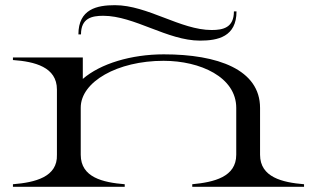

<svg xmlns="http://www.w3.org/2000/svg" viewBox="-20 -722 1217 742"><path d="M985 -124V-305C985 -453 822 -512 613 -512C487 -512 368 -476 300 -417V-500H30V-490C114 -484 200 -463 200 -376V-124C203 -38 116 -17 30 -10V0H462V-10C378 -17 292 -36 292 -124V-306C292 -406 434 -487 612 -487C754 -487 893 -424 893 -305V-124C893 -38 807 -18 723 -10V0H1155V-10C1071 -17 985 -37 985 -124ZM379 -661C499 -661 627 -565 753 -565C822 -565 894 -580 894 -678H884C884 -615 842 -606 798 -606C678 -606 550 -702 424 -702C355 -702 283 -687 283 -589H293C293 -652 335 -661 379 -661Z"/></svg>

Font: Sprat Extended
Style: Regular
Weight: 400
Width: 9
Designer: Ethan Nakache
Foundry: Collletttivo
Version: Version 2.000;Glyphs 3.2 (3217)